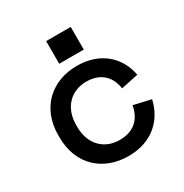

<svg xmlns="http://www.w3.org/2000/svg" viewBox="-164 -819 920 961"><g transform="rotate(-30 296.0 -338.5)"><path d="M305 14C447 14 526 -71 549 -174L449 -197C437 -128 394 -78 307 -78C221 -78 155 -138 155 -242V-251C155 -355 221 -415 307 -415C394 -415 437 -362 446 -296L546 -317C527 -421 447 -507 305 -507C162 -507 52 -412 52 -253V-240C52 -80 162 14 305 14ZM235 -560H377V-691H235Z"/></g></svg>

Font: Meta Space Medium
Style: Regular
Weight: 500
Designer: Meta Pool / Florian Karsten
Foundry: Meta Pool / Florian Karsten
Version: Version 2.000;Glyphs 3.1.1 (3137)